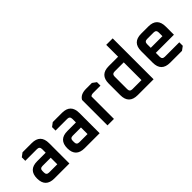

<svg xmlns="http://www.w3.org/2000/svg" viewBox="99 -1598 2456 2456"><g transform="rotate(-45 1326.5 -370.0)"><path d="M205 0Q47 0 47 -156Q47 -312 205 -312H359V-377Q359 -423 313 -423H101V-486L153 -525H319Q476 -525 476 -367V0ZM164 -148Q164 -102 210 -102H359V-221H210Q164 -221 164 -176Z M752 0Q594 0 594 -156Q594 -312 752 -312H906V-377Q906 -423 860 -423H648V-486L700 -525H866Q1023 -525 1023 -367V0ZM711 -148Q711 -102 757 -102H906V-221H757Q711 -221 711 -176Z M1165 0V-460Q1201 -525 1303 -525H1408L1461 -486V-423H1330Q1296 -423 1282 -406V0Z M1554 -158V-367Q1554 -525 1712 -525H1882V-740H1999V0H1712Q1554 0 1554 -158ZM1671 -148Q1671 -102 1717 -102H1882V-423H1717Q1671 -423 1671 -377Z M2141 -158V-367Q2141 -525 2299 -525H2429Q2586 -525 2586 -367V-219H2258V-148Q2258 -102 2304 -102H2566V-39L2513 0H2299Q2141 0 2141 -158ZM2258 -310H2469V-377Q2469 -423 2423 -423H2304Q2258 -423 2258 -377Z"/></g></svg>

Font: Oxanium ExtraLight SemiBold
Style: Regular
Weight: 600
Version: Version 2.000